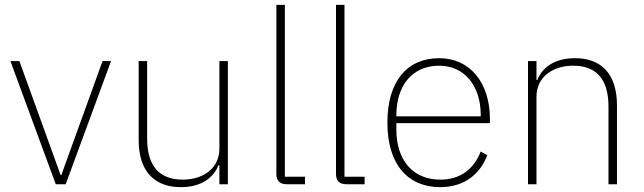

<svg xmlns="http://www.w3.org/2000/svg" viewBox="-20 -760 2657 792"><path d="M210 0H251L438 -508H403L233 -38H230L60 -508H23Z M885 0H920V-508H885V-148C885 -60 812 -19 734 -19C640 -19 587 -72 587 -188V-508H552V-182C552 -56 615 12 726 12C816 12 863 -32 881 -78H885Z M1238 0V-31H1155V-740H1120V-42C1120 -15 1134 0 1163 0Z M1484 0V-31H1401V-740H1366V-42C1366 -15 1380 0 1409 0Z M1796 12C1893 12 1960 -40 1990 -120L1963 -135C1933 -59 1876 -19 1796 -19C1682 -19 1615 -101 1615 -225V-252H2001V-268C2001 -421 1917 -520 1792 -520C1659 -520 1578 -425 1578 -254C1578 -82 1662 12 1796 12ZM1792 -489C1894 -489 1963 -408 1963 -286V-280H1615V-284C1615 -408 1681 -489 1792 -489Z M2193 0V-361C2193 -447 2266 -489 2344 -489C2438 -489 2490 -436 2490 -320V0H2525V-326C2525 -452 2463 -520 2352 -520C2264 -520 2216 -479 2196 -430H2193V-508H2158V0Z"/></svg>

Font: IBM Plex Arabic ExtraLight
Style: Regular
Weight: 200
Designer: Mike Abbink, Paul van der Laan, Pieter van Rosmalen, Wael Morcos, Khajak Apelian
Foundry: Bold Monday
Version: Version 1.0